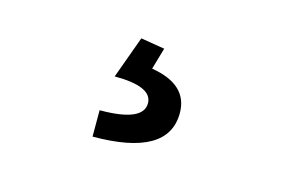

<svg xmlns="http://www.w3.org/2000/svg" viewBox="-46 -106 678 436"><g transform="rotate(15 293.0 112.0)"><path d="M192.4 234.4V172.4Q294.4 172.4 294.4 128.9Q294.4 89.4 205.6 89.4L241.7 -9.8L297.9 -0.5L283.2 50.3Q370.1 64.5 370.1 131.8Q370.1 234.4 192.4 234.4Z"/></g></svg>

Font: Cascadia Mono NF SemiLight
Style: Regular
Weight: 350
Monospace: yes
Designer: Aaron Bell
Foundry: Saja Typeworks
Version: Version 2404.023; ttfautohint (v1.8.4)